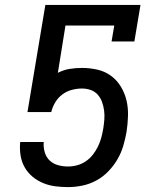

<svg xmlns="http://www.w3.org/2000/svg" viewBox="-20 -755 640 783"><path d="M257 8Q230 8 204 4.5Q178 1 154.5 -9Q131 -19 112 -35Q93 -51 80.5 -73Q68 -95 64 -120.5Q60 -146 62 -173L63 -176H159L158 -172Q157 -152 163 -132.5Q169 -113 183 -100Q197 -87 216.5 -81.5Q236 -76 257 -76Q276 -76 294.5 -81Q313 -86 329.5 -97Q346 -108 358.5 -124Q371 -140 379.5 -157.5Q388 -175 393 -193.5Q398 -212 401 -230Q404 -249 405.5 -267.5Q407 -286 404.5 -304.5Q402 -323 396 -339.5Q390 -356 378.5 -369Q367 -382 350 -388Q333 -394 314 -394Q294 -394 273 -388.5Q252 -383 234.5 -370Q217 -357 205.5 -338Q194 -319 189 -298H92L165 -735H553L528 -586H435L446 -651H247L216 -458Q239 -470 264 -474Q289 -478 314 -478Q346 -478 377 -471Q408 -464 432.5 -446Q457 -428 473 -401.5Q489 -375 496 -345Q503 -315 502 -282Q501 -249 496 -217Q491 -188 482.5 -159.5Q474 -131 458.5 -104.5Q443 -78 421 -55.5Q399 -33 372 -18.5Q345 -4 315.5 2Q286 8 257 8Z"/></svg>

Font: Iosevka Curly Slab MdExObl
Style: Regular
Weight: 500
Width: 7
Italic angle: -9°
Monospace: yes
Designer: Belleve Invis
Foundry: Belleve Invis
Version: Version 11.1.0; ttfautohint (v1.8.3)